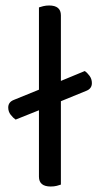

<svg xmlns="http://www.w3.org/2000/svg" viewBox="-20 -675 365 700"><path d="M202 -2Q197 0 187 2.5Q177 5 165 5Q122 5 122 -31V-273L37 -239Q28 -245 19 -256.5Q10 -268 10 -283Q10 -303 31 -311L122 -348V-648Q127 -650 137.5 -652.5Q148 -655 159 -655Q202 -655 202 -619V-380L289 -416Q298 -410 306.5 -398.5Q315 -387 315 -372Q315 -352 295 -344L202 -306V-2Z"/></svg>

Font: Baloo Da 2
Style: Regular
Weight: 400
Designer: Noopur Datye, Sulekha Rajkumar and Ek Type
Foundry: Ek Type
Version: Version 1.640;hotconv 1.0.111;makeotfexe 2.5.65597; ttfautoh